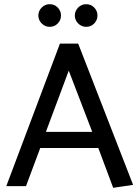

<svg xmlns="http://www.w3.org/2000/svg" viewBox="-20 -888 665 916"><path d="M420 -259H199L308 -551ZM266 -680 10 0H104L172 -182H449L520 8L615 -6L353 -680ZM217 -760Q240 -760 255.5 -776Q271 -792 271 -814Q271 -836 255.5 -852Q240 -868 217 -868Q195 -868 179 -852Q163 -836 163 -814Q163 -792 179 -776Q195 -760 217 -760ZM391 -760Q414 -760 429.5 -776Q445 -792 445 -814Q445 -836 429.5 -852Q414 -868 391 -868Q369 -868 353 -852Q337 -836 337 -814Q337 -792 353 -776Q369 -760 391 -760Z"/></svg>

Font: Catamaran Medium
Style: Regular
Weight: 500
Designer: Pria Ravichandran
Version: Version 2.000